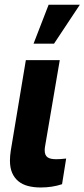

<svg xmlns="http://www.w3.org/2000/svg" viewBox="-20 -806 366 832"><path d="M214.1 -616.8H125.4L190.7 -785.5H326ZM156.2 6.4Q126.1 6.4 101.6 0Q77.1 -6.4 59.7 -20.6Q42.3 -34.8 32.7 -56.8Q23.1 -78.8 23.1 -110.4Q23.1 -120.4 24 -130.9Q24.9 -141.3 26.6 -152.7L92 -545.5H239L175.1 -170.8Q174.4 -166.2 174 -162.1Q173.7 -158 173.7 -154.5Q173.7 -143.1 177 -135.7Q180.4 -128.2 186.8 -123.9Q193.2 -119.7 202.4 -117.9Q211.6 -116.1 223.4 -116.1Q241.5 -116.1 259.2 -118.3L266.7 -119L248.9 -7.8Q206.7 6.4 156.2 6.4Z"/></svg>

Font: Linik Sans
Style: Bold Italic
Weight: 700
Italic angle: 9°
Designer: Fonts by Rasmus Andersson / Changes by Cristiano Sobral with parts from Marc Monis
Foundry: rsms
Version: Version 3.020; ttfautohint (v1.6)